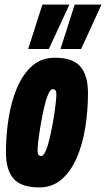

<svg xmlns="http://www.w3.org/2000/svg" viewBox="-20 -809 463 838"><path d="M151 9Q72 9 39 -29.5Q6 -68 6 -143Q6 -219 17.5 -292.5Q29 -366 54.5 -426Q80 -486 120.5 -521.5Q161 -557 219 -557Q298 -557 331 -518.5Q364 -480 364 -403Q364 -328 352.5 -254.5Q341 -181 315.5 -121.5Q290 -62 249.5 -26.5Q209 9 151 9ZM160 -128Q170 -128 180 -151.5Q190 -175 198 -210.5Q206 -246 212.5 -284Q219 -322 222.5 -352.5Q226 -383 226 -395Q226 -411 221.5 -415.5Q217 -420 210 -420Q200 -420 190 -396.5Q180 -373 172 -337.5Q164 -302 157.5 -264Q151 -226 147.5 -195.5Q144 -165 144 -153Q144 -137 148.5 -132.5Q153 -128 160 -128ZM244 -595 306 -789H423L334 -595ZM103 -595 165 -789H283L193 -595Z"/></svg>

Font: Georama ExtraCondensed ExtraBold
Style: Italic
Weight: 800
Width: 2
Italic angle: -9°
Designer: Jean-Baptiste Levee
Foundry: Production Type
Version: Version 1.000